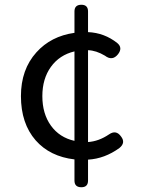

<svg xmlns="http://www.w3.org/2000/svg" viewBox="-20 -750 595 807"><path d="M322 37Q293 37 293 9V-80Q190 -92 130 -160Q68 -231 68 -346Q68 -458 133 -530Q194 -598 293 -612V-702Q293 -730 322 -730Q350 -730 350 -702V-615Q419 -612 473 -569Q497 -549 476 -522Q452 -492 421 -516Q384 -538 350 -539V-346V-153Q395 -156 438 -185Q468 -206 489 -176Q509 -150 482 -128Q420 -83 350 -79V9Q350 37 322 37ZM293 -158V-346V-534Q230 -519 194 -469Q158 -419 158 -346Q158 -272 194 -222Q230 -172 293 -158Z"/></svg>

Font: GenSenRounded JP R
Style: Regular
Weight: 400
Version: Version 1.501;PS 1;hotconv 16.6.51;makeotf.lib2.5.65220